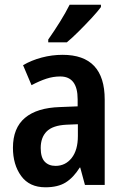

<svg xmlns="http://www.w3.org/2000/svg" viewBox="-20 -786 531 816"><path d="M246 -553Q425 -553 425 -363V0H341L321 -74H319Q292 -31 259 -10.5Q226 10 173 10Q105 10 70 -38Q35 -86 35 -158Q35 -242 86 -285Q137 -328 235 -331L310 -334V-364Q310 -461 236 -461Q206 -461 177 -451.5Q148 -442 114 -424L78 -509Q114 -530 157.5 -541.5Q201 -553 246 -553ZM262 -256Q204 -253 178.5 -227.5Q153 -202 153 -157Q153 -117 170 -99Q187 -81 216 -81Q258 -81 284.5 -114.5Q311 -148 311 -208V-258ZM409 -756Q395 -737 369.5 -709.5Q344 -682 315.5 -653.5Q287 -625 264 -606H185V-618Q211 -655 235 -693.5Q259 -732 276 -766H409Z"/></svg>

Font: Noto Sans Gujarati Condensed SemiBold
Style: Regular
Weight: 600
Width: 3
Designer: Jelle Bosma - Monotype Design Team, Universal Thirst
Foundry: Monotype Imaging Inc.
Version: Version 2.106; ttfautohint (v1.8.4.7-5d5b)